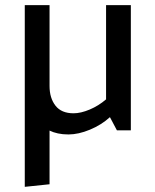

<svg xmlns="http://www.w3.org/2000/svg" viewBox="-20 -505 600 744"><path d="M406 -51Q373 -21 328.5 -2.5Q284 16 245 16Q223 16 204.5 12Q186 8 172 1V209L76 219V-485H172V-172Q172 -125 195 -95.5Q218 -66 265 -66Q293 -66 327.5 -80.5Q362 -95 391 -120V-485H487V0H433Z"/></svg>

Font: Palanquin Medium
Style: Regular
Weight: 500
Designer: Pria Ravichandran
Version: Version 1.0.4